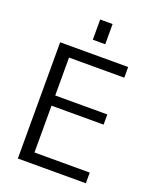

<svg xmlns="http://www.w3.org/2000/svg" viewBox="-168 -1035 923 1133"><g transform="rotate(20 293.5 -468.5)"><path d="M165 -663V-425H492V-361H165V-67H512V0H85V-730H512V-663ZM261 -810V-937H339V-810Z"/></g></svg>

Font: M PLUS 1p
Style: Regular
Weight: 400
Version: Version 1.062